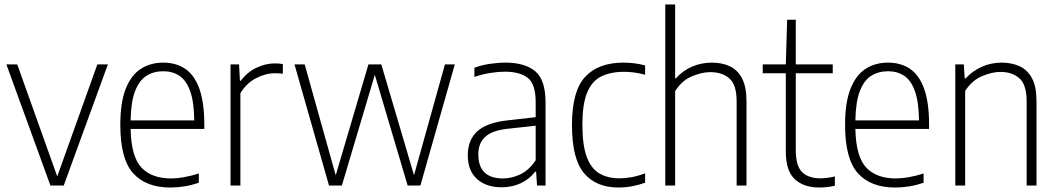

<svg xmlns="http://www.w3.org/2000/svg" viewBox="-20 -828 4717 857"><path d="M205 0 8.5 -540.5H57L235.5 -40.5L414.5 -540.5H461.5L264.5 0Z M740.5 9Q632 9 574.5 -54.5Q517 -118 517 -270.5Q517 -370.5 541.2 -431.8Q565.5 -493 608.8 -520.8Q652 -548.5 708.5 -548.5Q765.5 -548.5 806.5 -521Q847.5 -493.5 869.8 -432.2Q892 -371 892 -270V-252.5H563Q565.5 -129 611.2 -80.2Q657 -31.5 744 -31.5Q796 -31.5 867.5 -53.5V-12.5Q832.5 -0.5 801.5 4.2Q770.5 9 740.5 9ZM708.5 -510Q666.5 -510 634.2 -490Q602 -470 583.2 -422.2Q564.5 -374.5 563 -290.5H847Q846 -374 828.5 -422Q811 -470 780.5 -490Q750 -510 708.5 -510Z M1009 0V-540.5H1047L1051 -467.5H1055Q1083 -505.5 1123.8 -525.2Q1164.5 -545 1207.5 -545Q1227 -545 1242.5 -542V-499Q1233.5 -500 1225.2 -500.5Q1217 -501 1206 -501Q1165 -501 1122 -478.5Q1079 -456 1053 -411.5V0Z M1448.5 0 1294.5 -540.5H1340L1478.5 -45.5L1624.5 -540.5H1682L1828 -46L1966 -540.5H2010L1856.5 0H1799.5L1653 -494L1506 0Z M2219 8Q2150.5 8 2109.2 -29Q2068 -66 2068 -134.5Q2068 -203.5 2110.5 -242Q2153 -280.5 2243.5 -290.5L2371 -305V-372.5Q2371 -453 2335.5 -480.5Q2300 -508 2233.5 -508Q2204.5 -508 2169 -502.5Q2133.5 -497 2097.5 -484.5V-525.5Q2127 -537 2165 -542.8Q2203 -548.5 2236 -548.5Q2322.5 -548.5 2368.8 -510.2Q2415 -472 2415 -371.5V0H2377L2373 -62H2369Q2343 -28 2304 -10Q2265 8 2219 8ZM2115 -139Q2115 -31.5 2225.5 -31.5Q2263 -31.5 2301.8 -49.5Q2340.5 -67.5 2371 -112.5V-267L2244 -253Q2176.5 -245.5 2145.8 -217.2Q2115 -189 2115 -139Z M2740.5 9Q2641 9 2587 -54.8Q2533 -118.5 2533 -270Q2533 -422 2592 -485.2Q2651 -548.5 2763 -548.5Q2786 -548.5 2811 -545.5Q2836 -542.5 2859.5 -536V-494.5Q2834 -501.5 2810 -504.5Q2786 -507.5 2766.5 -507.5Q2703.5 -507.5 2662 -486Q2620.5 -464.5 2600 -413Q2579.5 -361.5 2579.5 -272Q2579.5 -181.5 2598.5 -129Q2617.5 -76.5 2654.8 -54.2Q2692 -32 2746.5 -32Q2770.5 -32 2798.2 -37Q2826 -42 2859.5 -54V-12.5Q2800 9 2740.5 9Z M2949.5 0V-808H2993.5V-478.5H2997Q3029 -514 3070.5 -531.2Q3112 -548.5 3157.5 -548.5Q3202 -548.5 3237 -532.5Q3272 -516.5 3292 -478.5Q3312 -440.5 3312 -375V0H3268V-375Q3268 -449.5 3235.8 -477.8Q3203.5 -506 3150.5 -506Q3113 -506 3068.5 -487.5Q3024 -469 2993.5 -421.5V0Z M3637.5 9Q3567.5 9 3527.5 -28.2Q3487.5 -65.5 3487.5 -151V-501H3384.5V-540.5H3487.5L3493.5 -740H3532V-540.5H3697V-501H3532V-158.5Q3532 -88 3560 -60Q3588 -32 3643 -32Q3671 -32 3706.5 -40.5V1Q3671.5 9 3637.5 9Z M3975.5 9Q3867 9 3809.5 -54.5Q3752 -118 3752 -270.5Q3752 -370.5 3776.2 -431.8Q3800.5 -493 3843.8 -520.8Q3887 -548.5 3943.5 -548.5Q4000.5 -548.5 4041.5 -521Q4082.5 -493.5 4104.8 -432.2Q4127 -371 4127 -270V-252.5H3798Q3800.5 -129 3846.2 -80.2Q3892 -31.5 3979 -31.5Q4031 -31.5 4102.5 -53.5V-12.5Q4067.5 -0.5 4036.5 4.2Q4005.5 9 3975.5 9ZM3943.5 -510Q3901.5 -510 3869.2 -490Q3837 -470 3818.2 -422.2Q3799.5 -374.5 3798 -290.5H4082Q4081 -374 4063.5 -422Q4046 -470 4015.5 -490Q3985 -510 3943.5 -510Z M4244 0V-540.5H4282L4286 -478H4290Q4321 -511.5 4362.5 -530Q4404 -548.5 4451 -548.5Q4496 -548.5 4531.2 -532.2Q4566.5 -516 4586.5 -478.5Q4606.5 -441 4606.5 -376.5V0H4562.5V-375Q4562.5 -449.5 4530.5 -478.2Q4498.5 -507 4445 -507Q4408.5 -507 4363.5 -488.2Q4318.5 -469.5 4288 -422V0Z"/></svg>

Font: Encode Sans SemiCondensed SemiCondensed ExtraLight
Style: Regular
Weight: 200
Width: 4
Designer: Multiple Designers
Foundry: Impallari Type
Version: Version 3.000; ttfautohint (v1.8.3) -l 8 -r 50 -G 200 -x 14 